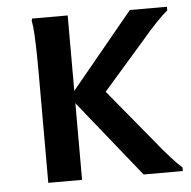

<svg xmlns="http://www.w3.org/2000/svg" viewBox="-44 -589 632 634"><g transform="rotate(-5 271.5 -272.5)"><path d="M91 0V-374Q91 -394 90.5 -425.5Q90 -457 88.5 -488Q87 -519 83 -537L85 -545H203V-295L409 -545H532V-533Q517 -521 493.5 -496.5Q470 -472 451 -449L306 -283L457 -100Q475 -77 499 -50.5Q523 -24 537 -12V0H407L203 -254V0Z"/></g></svg>

Font: Kufam Medium
Style: Regular
Weight: 500
Designer: Wael Morcos, Artur Schmal
Foundry: Original Type
Version: Version 1.300; ttfautohint (v1.8.3)